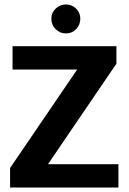

<svg xmlns="http://www.w3.org/2000/svg" viewBox="-20 -836 576 856"><path d="M499 -630V-552L194 -104H508V0H25V-87L324 -526H36V-630ZM209 -753Q209 -779 228 -797.5Q247 -816 274 -816Q301 -816 319.5 -797.5Q338 -779 338 -753Q338 -725 319.5 -706Q301 -687 274 -687Q247 -687 228 -706Q209 -725 209 -753Z"/></svg>

Font: Mukta Mahee
Style: Bold
Weight: 700
Designer: Shuchita Grover, Noopur Datye, Girish Dalvi, Yashodeep Gholap
Foundry: Ek Type
Version: Version 2.538;PS 1.000;hotconv 16.6.51;makeotf.lib2.5.65220;